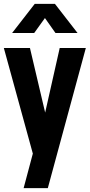

<svg xmlns="http://www.w3.org/2000/svg" viewBox="-21 -800 467 1000"><path d="M102 180 150 0 -1 -550H135L228 -155H201L290 -550H426L228 180ZM42 -628 160 -780H265L383 -628H268L213 -706L157 -628Z"/></svg>

Font: Mohave Light
Style: Bold
Weight: 700
Version: Version 2.003